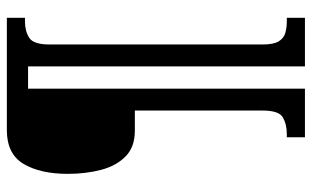

<svg xmlns="http://www.w3.org/2000/svg" viewBox="-195 -605 911 561"><g transform="rotate(-90 260.5 -324.5)"><path d="M140 111V58H150Q178 58 198 46.5Q218 35 218 -13V-386H159Q111 -386 83.5 -413.5Q56 -441 44.5 -485.5Q33 -530 33 -582Q33 -662 62 -711Q91 -760 161 -760H489V-707H478Q450 -707 430.5 -694.5Q411 -682 411 -635V-13Q411 19 420 34Q429 49 444.5 53.5Q460 58 478 58H489V111H347V-698H282V111Z"/></g></svg>

Font: Noto Serif Ethiopic ExtraCondensed ExtraBold
Style: Regular
Weight: 800
Width: 2
Designer: Monotype Design Team
Foundry: Monotype Imaging Inc.
Version: Version 2.102; ttfautohint (v1.8.4.7-5d5b)